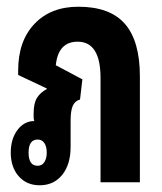

<svg xmlns="http://www.w3.org/2000/svg" viewBox="-20 -542 481 571"><path d="M98 9Q59 9 35.5 -18Q12 -45 12 -88Q12 -129 32 -155.5Q52 -182 82 -182Q80 -188 80 -193V-204Q80 -235 90 -251Q100 -267 119 -277V-279L34 -319V-332Q34 -420 82.5 -471Q131 -522 213 -522Q307 -522 351.5 -471Q396 -420 396 -315V0H279V-310Q279 -418 211 -418Q153 -418 146 -348L225 -306L218 -246Q203 -242 196.5 -227.5Q190 -213 190 -183V-105Q190 -53 165 -22Q140 9 98 9ZM92 -49Q105 -49 112 -60Q119 -71 119 -88Q119 -106 112 -116.5Q105 -127 92 -127Q65 -127 65 -88Q65 -49 92 -49Z"/></svg>

Font: Noto Sans Thai Looped UI Condensed
Style: Bold
Weight: 700
Width: 3
Designer: Cadson Demak Team
Foundry: Cadson Demak Co., Ltd.
Version: Version 1.000